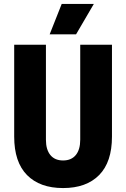

<svg xmlns="http://www.w3.org/2000/svg" viewBox="-20 -938 640 974"><path d="M300 16Q182 16 117 -50Q52 -116 52 -245V-711H213V-229Q213 -179 235.5 -151.5Q258 -124 300 -124Q342 -124 364.5 -151.5Q387 -179 387 -229V-711H548V-245Q548 -116 483 -50Q418 16 300 16ZM232 -764 293 -918H456L366 -764Z"/></svg>

Font: Geist Mono ExtraBold
Style: Regular
Weight: 800
Monospace: yes
Designer: Basement.studio, Andrés Briganti, Mateo Zaragoza
Foundry: Basement.studio, Vercel, Andrés Briganti, Guido Ferreyra, Mateo Zaragoza
Version: Version 1.500; ttfautohint (v1.8.4.7-5d5b)